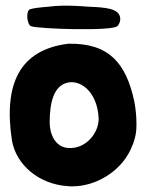

<svg xmlns="http://www.w3.org/2000/svg" viewBox="-20 -658 526 685"><path d="M400.4 -612.3 399.4 -613.3C376 -635.7 306.6 -631.8 274.4 -635.7C242.2 -637.7 211.9 -638.7 178.7 -636.7C148.4 -632.8 115.2 -632.8 86.9 -625C71.3 -618.2 76.2 -570.3 90.8 -564.5C115.2 -554.7 385.7 -545.9 399.4 -565.4C413.1 -581.1 411.1 -601.6 400.4 -612.3ZM446.3 -125C459 -151.4 466.8 -179.7 466.8 -209V-216.8C466.8 -244.1 463.9 -271.5 459 -296.9C429.7 -432.6 369.1 -504.9 223.6 -502C49.8 -480.5 -7.8 -358.4 22.5 -157.2C38.1 -67.4 121.1 -1 219.7 5.9C225.6 6.8 231.4 6.8 238.3 6.8C321.3 6.8 409.2 -44.9 446.3 -125ZM157.2 -220.7C157.2 -296.9 173.8 -345.7 211.9 -360.4C261.7 -379.9 328.1 -334 332 -234.4C332 -182.6 287.1 -129.9 231.4 -129.9H226.6C176.8 -130.9 157.2 -180.7 157.2 -220.7Z"/></svg>

Font: Day Care
Style: Regular
Weight: 400
Designer: Noponies
Version: Version 1.000;PS 001.000;hotconv 1.0.88;makeotf.lib2.5.64775